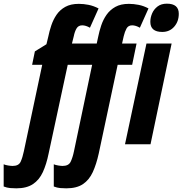

<svg xmlns="http://www.w3.org/2000/svg" viewBox="-134 -786 994 1046"><path d="M750 -612Q685 -612 685 -667Q685 -690 694.5 -712.5Q704 -735 724 -750.5Q744 -766 775 -766Q840 -766 840 -711Q840 -669 815 -640.5Q790 -612 750 -612ZM-45 240Q-62 240 -79 238.5Q-96 237 -114 230V109Q-105 113 -90 115.5Q-75 118 -65 118Q-32 118 -21.5 95Q-11 72 -4 38L96 -433H41L56 -506L119 -545L129 -586Q135 -616 145.5 -647.5Q156 -679 174 -705.5Q192 -732 221.5 -748.5Q251 -765 295 -765Q322 -765 349 -759.5Q376 -754 403 -740L356 -635Q333 -648 314 -648Q293 -648 283 -631Q273 -614 268 -589L258 -549H393L401 -586Q407 -616 417.5 -647.5Q428 -679 446.5 -705.5Q465 -732 494.5 -748.5Q524 -765 568 -765Q594 -765 621.5 -759.5Q649 -754 675 -740L628 -635Q605 -648 586 -648Q565 -648 555.5 -631Q546 -614 540 -589L531 -549H610L586 -433H507L404 50Q391 109 371.5 151.5Q352 194 318 217Q284 240 227 240Q210 240 193.5 238.5Q177 237 159 230V109Q168 113 183 115.5Q198 118 207 118Q240 118 251 95Q262 72 269 38L368 -433H235L131 50Q119 109 99.5 151.5Q80 194 45.5 217Q11 240 -45 240ZM547 0 664 -549H801L686 0Z"/></svg>

Font: Noto Sans ExtraCondensed ExtraBold
Style: Italic
Weight: 800
Width: 2
Italic angle: -12°
Designer: Monotype Design Team
Foundry: Monotype Imaging Inc.
Version: Version 2.013; ttfautohint (v1.8.4.7-5d5b)